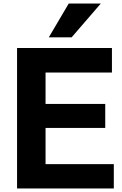

<svg xmlns="http://www.w3.org/2000/svg" viewBox="-20 -1073 693 1093"><path d="M77.1 0V-799.8H617.2V-660.2H239.3V-481.4H579.1V-344.7H239.3V-138.7H627.9V0ZM257.8 -860.4 371.1 -1052.7H553.7L387.7 -860.4Z"/></svg>

Font: Gothic A1 Black
Style: Regular
Weight: 900
Version: Version 2.50